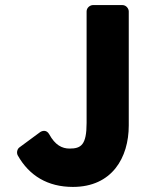

<svg xmlns="http://www.w3.org/2000/svg" viewBox="-20 -699 599 756"><path d="M57 -119C48 -113 44 -98 50 -87C95 -7 168 37 267 37C421 37 487 -78 487 -205V-654C487 -665 477 -679 462 -679H346C335 -679 321 -669 321 -654V-215C321 -128 299 -114 254 -114C224 -114 197 -128 174 -170C163 -190 145 -184 137 -178Z"/></svg>

Font: Falling Sky
Style: Blk
Weight: 900
Designer: Paul D. Hunt
Foundry: Adobe Systems Incorporated
Version: Version 1.02